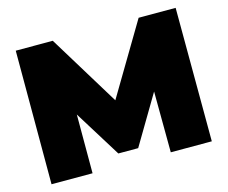

<svg xmlns="http://www.w3.org/2000/svg" viewBox="-99 -836 1152 972"><g transform="rotate(-15 477.0 -350.0)"><path d="M682 0 680 -319 528 -63H424L272 -308V0H57V-700H251L479 -327L701 -700H895L897 0Z"/></g></svg>

Font: AtCorfu Sans
Style: AtCorfu Sans Black
Weight: 900
Designer: Kostas Teopoulos
Foundry: Kostas Teopoulos
Version: Version 1.00 July 8, 2025, initial release